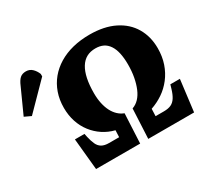

<svg xmlns="http://www.w3.org/2000/svg" viewBox="-319 -933 1234 1150"><g transform="rotate(-30 298.0 -358.5)"><path d="M43 0 22 -217H88L93 -193Q100 -162 110 -140Q120 -118 138.5 -107Q157 -96 189 -96H258L260 -143Q216 -154 179.5 -178Q143 -202 115.5 -237.5Q88 -273 73.5 -317.5Q59 -362 59 -413Q59 -469 75.5 -516Q92 -563 122.5 -600Q153 -637 196.5 -663.5Q240 -690 294 -703.5Q348 -717 411 -717Q511 -717 581.5 -682Q652 -647 688.5 -585Q725 -523 725 -443Q725 -385 708.5 -337Q692 -289 662.5 -251Q633 -213 594.5 -187Q556 -161 512 -146L510 -96H568Q598 -96 617.5 -105Q637 -114 650.5 -135Q664 -156 674 -190L682 -217H748L721 0H404L414 -205Q440 -214 460 -235Q480 -256 493.5 -288Q507 -320 514.5 -360Q522 -400 522 -447Q522 -492 514.5 -526Q507 -560 491.5 -583Q476 -606 453.5 -617Q431 -628 400 -628Q365 -628 339 -614Q313 -600 295 -571Q277 -542 268 -499Q259 -456 259 -399Q259 -361 266 -328.5Q273 -296 286 -271Q299 -246 317.5 -229Q336 -212 358 -204L348 0ZM-131 -467 -176 -488 -99 -658Q-86 -689 -70.5 -703Q-55 -717 -29 -717Q-4 -717 13.5 -700.5Q31 -684 41 -659V-642Z"/></g></svg>

Font: Literata 18pt ExtraBold
Style: Italic
Weight: 800
Italic angle: -2°
Designer: Latin by Veronika Burian and Jose Scaglione. Greek by Irene Vlachou. Cyrillic by Vera Evstafieva
Foundry: TypeTogether
Version: Version 3.103;gftools[0.9.29]